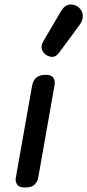

<svg xmlns="http://www.w3.org/2000/svg" viewBox="-20 -833 388 853"><path d="M91.5 0Q64.5 0 56 -13.2Q47.5 -26.5 50 -42L123 -454.5Q125 -465 131 -475.8Q137 -486.5 149.8 -493.5Q162.5 -500.5 183.5 -500.5Q207.5 -500.5 216.8 -488.2Q226 -476 222 -452.5L149 -39Q147.5 -28.5 135 -14.2Q122.5 0 91.5 0ZM187 -587.5Q172 -597 166.2 -613.2Q160.5 -629.5 173 -650.5L250 -781.5Q267.5 -811.5 291 -812.8Q314.5 -814 330 -800Q347 -784.5 347.8 -763.8Q348.5 -743 335.5 -725L243 -599.5Q229.5 -581.5 215.2 -580.5Q201 -579.5 187 -587.5Z"/></svg>

Font: Edu AU VIC WA NT Pre Medium
Style: Regular
Weight: 500
Designer: Tina and Corey Anderson, Eben Sorkin, Mirko Velimirovic
Foundry: Google for Education
Version: Version 1.001